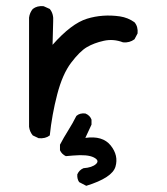

<svg xmlns="http://www.w3.org/2000/svg" viewBox="-20 -466 540 621"><path d="M259 135 236 123Q229 113 230 98Q236 84 250 78Q278 76 290.5 64.5Q303 53 283 43Q263 33 217 37L193 39Q180 33 174 20V2Q186 -21 200.5 -44Q215 -67 227 -91Q238 -101 256 -99Q271 -93 276 -79V-63L256 -20Q312 -28 338 4.5Q364 37 353.5 73Q343 109 259 135ZM105 -19 86 -28Q76 -40 74 -56V-409Q76 -425 86 -437Q100 -448 121 -446L141 -437Q154 -421 152 -397L150 -321Q211 -390 261.5 -405.5Q312 -421 368 -413Q394 -409 415 -394Q427 -380 425 -358L415 -339Q399 -327 378 -329Q347 -341 315.5 -334Q284 -327 261 -313.5Q238 -300 210 -263Q182 -226 165 -160.5Q148 -95 141 -28Q127 -17 105 -19Z"/></svg>

Font: Kosefont JP
Style: Regular
Weight: 400
Designer: Nozomi Seto 瀬戸のぞみ
Version: Version 3.00;June 19, 2020